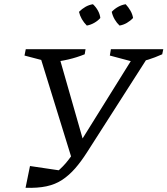

<svg xmlns="http://www.w3.org/2000/svg" viewBox="-20 -884 793 909"><path d="M101 5 122 -98 284 -74 230 -55Q264 -80 290.5 -110.5Q317 -141 347 -190L628 -641H685L680 -613L392 -163Q364 -119 335.5 -86.5Q307 -54 274.5 -32.5Q242 -11 200 -2Q158 7 101 5ZM324 -119 170 -617 174 -641H253L378 -204ZM218 -589 96 -621 102 -651H385L381 -627Q344 -612 303.5 -602.5Q263 -593 218 -589ZM620 -589 500 -621 505 -651H753L748 -627Q712 -611 683 -602Q654 -593 620 -589ZM420 -864Q434 -851 443.5 -834Q453 -817 455 -799Q444 -786 426.5 -776Q409 -766 391 -763Q377 -777 367.5 -793.5Q358 -810 354 -828Q368 -842 384.5 -851.5Q401 -861 420 -864ZM575 -864Q588 -850 597.5 -833.5Q607 -817 610 -799Q597 -785 580.5 -775.5Q564 -766 546 -763Q533 -775 523 -792Q513 -809 509 -828Q522 -842 539 -851.5Q556 -861 575 -864Z"/></svg>

Font: Piazzolla 24pt
Style: Italic
Weight: 400
Italic angle: -11.3°
Designer: Juan Pablo del Peral
Foundry: Huerta Tipografica
Version: Version 2.005